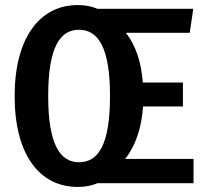

<svg xmlns="http://www.w3.org/2000/svg" viewBox="-20 -726 823 761"><path d="M747 -96H476C518 -149 541 -219 547 -304H705V-399H546C540 -480 518 -546 479 -596H732L746 -691H367C343 -701 317 -706 288 -706C139 -706 38 -578 38 -345C38 -110 139 15 288 15C317 15 343 10 367 0H747ZM293 -83C219 -83 171 -152 171 -345C171 -539 218 -608 293 -608C369 -608 416 -538 416 -346C416 -152 370 -83 293 -83Z"/></svg>

Font: Fira Sans Condensed Medium
Style: Regular
Weight: 500
Width: 3
Designer: Carrois Corporate & Edenspiekermann AG
Foundry: Carrois Corporate GbR & Edenspiekermann AG
Version: Version 4.202;PS 004.202;hotconv 1.0.88;makeotf.lib2.5.64775